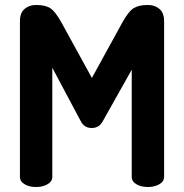

<svg xmlns="http://www.w3.org/2000/svg" viewBox="-20 -751 739 771"><path d="M509 -471 392 -263Q378 -237 348 -237Q319 -237 305 -263L190 -479V-41Q190 -22 170.5 -11Q151 0 125 0Q98 0 79 -11Q60 -22 60 -41V-666Q60 -699 78.5 -715Q97 -731 125 -731Q162 -731 182 -718Q202 -705 226 -662L349 -438L472 -662Q496 -705 516.5 -718Q537 -731 574 -731Q602 -731 620.5 -715Q639 -699 639 -666V-41Q639 -22 619.5 -11Q600 0 574 0Q547 0 528 -11Q509 -22 509 -41Z"/></svg>

Font: Dosis
Style: Bold
Weight: 700
Designer: Edgar Tolentino, Pablo Impallari, Igino Marini
Foundry: Edgar Tolentino, Pablo Impallari, Igino Marini
Version: Version 1.007